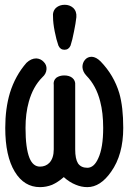

<svg xmlns="http://www.w3.org/2000/svg" viewBox="-20 -768 540 804"><path d="M299.8 -696.3Q301.8 -720.7 286.1 -735.4Q271.5 -748 251 -748Q229.5 -748 214.8 -735.4Q199.2 -720.7 202.1 -696.3Q202.1 -671.9 209 -636.7Q215.8 -601.6 224.6 -577.1Q232.4 -559.6 250 -559.6Q267.6 -559.6 275.4 -577.1Q283.2 -600.6 290 -636.7Q296.9 -669.9 299.8 -696.3ZM496.1 -232.4Q496.1 -320.3 479.5 -377.9Q457 -453.1 401.4 -510.7Q382.8 -529.3 364.3 -530.3Q346.7 -530.3 335.9 -517.6Q325.2 -504.9 325.2 -487.3Q326.2 -467.8 341.8 -451.2Q382.8 -409.2 399.4 -343.8Q412.1 -295.9 412.1 -232.4Q412.1 -149.4 391.6 -105.5Q374 -65.4 345.7 -65.4Q319.3 -65.4 306.6 -84Q294.9 -102.5 294.9 -142.6V-411.1Q296.9 -430.7 282.2 -442.4Q269.5 -452.1 249 -452.1Q229.5 -452.1 215.8 -442.4Q202.1 -430.7 205.1 -411.1V-142.6Q205.1 -105.5 186.5 -85.9Q170.9 -70.3 147.5 -70.3Q118.2 -70.3 103.5 -106.4Q86.9 -147.5 86.9 -232.4Q86.9 -293 100.6 -341.8Q118.2 -405.3 157.2 -444.3Q173.8 -459 174.8 -478.5Q175.8 -496.1 163.1 -508.8Q150.4 -522.5 131.8 -523.4Q110.4 -523.4 90.8 -504.9Q43.9 -451.2 21.5 -378.9Q2 -313.5 2 -232.4Q2 -114.3 42 -48.8Q81.1 15.6 147.5 15.6Q173.8 15.6 198.2 5.9Q222.7 -4.9 247.1 -26.4Q270.5 -4.9 297.9 5.9Q321.3 15.6 345.7 15.6Q400.4 15.6 445.3 -48.8Q496.1 -120.1 496.1 -232.4Z"/></svg>

Font: GungsuhChe
Style: Regular
Weight: 400
Monospace: yes
Version: Version 2.21